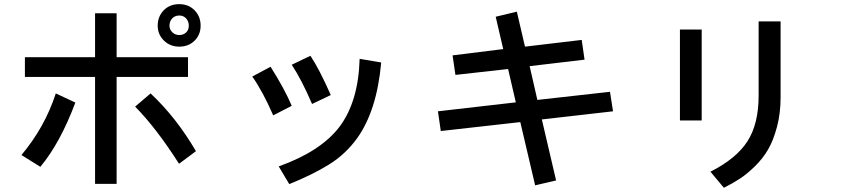

<svg xmlns="http://www.w3.org/2000/svg" viewBox="-20 -847 4040 922"><path d="M99.6 -477.5V-572.3H436.5V-783.2H540V-572.3H882.8V-477.5H540V36.1H436.5V-477.5ZM83 -102.5Q195.3 -236.3 248 -398.4L341.8 -354.5Q269.5 -161.1 173.8 -45.9ZM628.9 -335 703.1 -398.4Q826.2 -283.2 920.9 -121.1L839.8 -60.5Q729.5 -233.4 628.9 -335ZM793.9 -723.6Q793.9 -705.1 807.6 -691.9Q821.3 -678.7 840.8 -678.7Q860.4 -678.7 873.5 -690.9Q886.7 -703.1 886.7 -723.6Q886.7 -744.1 874 -758.3Q861.3 -772.5 840.8 -772.5Q820.3 -772.5 807.1 -758.8Q793.9 -745.1 793.9 -723.6ZM737.3 -723.6Q737.3 -767.6 766.1 -797.4Q794.9 -827.1 840.8 -827.1Q885.7 -827.1 914.6 -797.4Q943.4 -767.6 943.4 -723.6Q943.4 -680.7 914.6 -651.9Q885.7 -623 840.8 -623Q796.9 -623 767.1 -652.3Q737.3 -681.6 737.3 -723.6Z M1318.4 -47.9Q1520.5 -120.1 1610.4 -238.3Q1701.2 -359.4 1707 -564.5L1810.5 -546.9Q1790 -316.4 1695.3 -183.6Q1639.6 -106.4 1560.1 -57.1Q1480.5 -7.8 1369.1 37.1ZM1191.4 -479.5 1279.3 -526.4Q1346.7 -419.9 1380.9 -338.9L1292 -293Q1241.2 -409.2 1191.4 -479.5ZM1380.9 -536.1 1470.7 -579.1Q1512.7 -516.6 1568.4 -390.6L1478.5 -347.7Q1428.7 -463.9 1380.9 -536.1Z M2083 -312.5 2457 -355.5 2419.9 -515.6 2167 -487.3 2153.3 -581.1 2396.5 -611.3 2360.4 -766.6 2461.9 -791 2501 -623 2773.4 -655.3 2787.1 -560.5 2523.4 -529.3 2560.5 -367.2 2909.2 -406.2 2923.8 -312.5 2582 -273.4 2650.4 19.5 2549.8 43 2478.5 -260.7 2096.7 -217.8Z M3245.1 -268.6V-705.1H3349.6V-268.6ZM3391.6 -22.5Q3515.6 -85 3569.3 -168.5Q3623 -252 3623 -387.7V-744.1H3728.5V-379.9Q3728.5 -303.7 3711.4 -238.8Q3694.3 -173.8 3668.9 -129.9Q3643.6 -85.9 3605 -48.3Q3566.4 -10.7 3532.7 11.2Q3499 33.2 3456.1 54.7Z"/></svg>

Font: Gothic A1 SemiBold
Style: Regular
Weight: 600
Version: Version 2.50